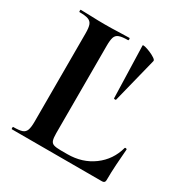

<svg xmlns="http://www.w3.org/2000/svg" viewBox="-148 -749 840 870"><g transform="rotate(30 272.5 -313.5)"><path d="M213 -543V-85Q213 -61 217 -48.5Q221 -36 233.5 -32Q246 -28 270 -28H304Q382 -28 439 -70Q496 -112 515 -182Q516 -185 521 -184Q526 -183 526 -180Q523 -147 520 -100.5Q517 -54 517 -15Q517 0 502 0H30Q28 0 28 -6Q28 -12 30 -12Q61 -12 76 -17Q91 -22 96.5 -37Q102 -52 102 -81V-544Q102 -573 96.5 -587.5Q91 -602 76 -607.5Q61 -613 30 -613Q28 -613 28 -619Q28 -625 30 -625Q54 -625 87.5 -623.5Q121 -622 157 -622Q195 -622 227 -623.5Q259 -625 284 -625Q287 -625 287 -619Q287 -613 284 -613Q254 -613 238.5 -607.5Q223 -602 218 -587Q213 -572 213 -543ZM353 -625Q353 -629 365.5 -626Q378 -623 393.5 -616.5Q409 -610 421 -602Q433 -594 431 -588L372 -352Q371 -350 366 -350.5Q361 -351 361 -353Z"/></g></svg>

Font: Cormorant Light
Style: Bold
Weight: 700
Version: Version 4.000